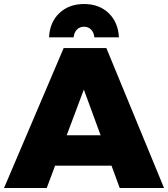

<svg xmlns="http://www.w3.org/2000/svg" viewBox="-28 -942 842 962"><path d="M340.8 -754.9H217.8Q221.2 -830.6 269.3 -876.2Q317.4 -921.9 393.1 -921.9Q468.8 -921.9 516.4 -876.2Q564 -830.6 567.9 -754.9H444.8Q442.4 -779.3 428.5 -793.7Q414.6 -808.1 393.1 -808.1Q371.6 -808.1 357.4 -793.7Q343.3 -779.3 340.8 -754.9ZM571.8 0 530.8 -111.8H248L206.1 0H-7.8L291 -701.2H504.9L793.9 0ZM306.2 -264.2H476.1L392.1 -493.2Z"/></svg>

Font: Montserrat arm ExtraBold
Style: Regular
Weight: 800
Designer: Julieta Ulanovsky
Foundry: Julieta Ulanovsky
Version: Version 6.000;PS 006.000;hotconv 1.0.88;makeotf.lib2.5.64775